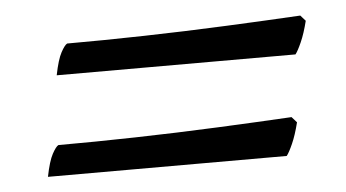

<svg xmlns="http://www.w3.org/2000/svg" viewBox="-30 -434 552 306"><g transform="rotate(-5 245.5 -280.5)"><path d="M64 -330Q69 -355 75 -366Q81 -377 85 -379Q142 -379 208 -380.5Q274 -382 340 -385Q406 -388 459 -391L467 -382Q462 -362 456 -348.5Q450 -335 446 -330ZM36 -170Q41 -195 47 -206Q53 -217 57 -219Q114 -219 180 -220.5Q246 -222 312 -225Q378 -228 431 -231L439 -222Q434 -202 428 -188.5Q422 -175 418 -170Z"/></g></svg>

Font: Texturina 12pt
Style: Italic
Weight: 400
Italic angle: -11°
Designer: Guillermo Torres Carreño
Foundry: Omnibus-Type
Version: Version 1.002